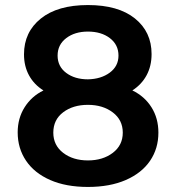

<svg xmlns="http://www.w3.org/2000/svg" viewBox="-20 -730 697 760"><path d="M328 10Q241 10 178.5 -17.5Q116 -45 83 -94Q50 -143 50 -206Q50 -262 77.5 -305.5Q105 -349 152 -372Q115 -395 95 -431.5Q75 -468 75 -515Q75 -603 141.5 -656.5Q208 -710 328 -710Q448 -710 514 -657Q580 -604 580 -516Q580 -469 560.5 -432.5Q541 -396 504 -372Q552 -349 579.5 -305.5Q607 -262 607 -205Q607 -142 574 -93.5Q541 -45 478 -17.5Q415 10 328 10ZM328 -416Q380 -417 414.5 -442.5Q449 -468 449 -510Q449 -553 415 -579Q381 -605 328 -605Q276 -605 242 -579Q208 -553 208 -510Q208 -467 242 -441.5Q276 -416 328 -416ZM328 -95Q387 -95 426.5 -125Q466 -155 466 -205Q466 -255 426.5 -285Q387 -315 328 -315Q269 -315 230 -285.5Q191 -256 191 -205Q191 -155 230 -125Q269 -95 328 -95Z"/></svg>

Font: Rubik AZ
Style: Regular
Weight: 500
Designer: Hubert and Fischer
Foundry: Hubert & Fischer
Version: Version 2.000